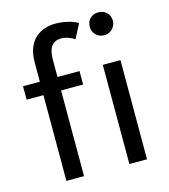

<svg xmlns="http://www.w3.org/2000/svg" viewBox="-107 -797 778 883"><g transform="rotate(-15 282.0 -356.0)"><path d="M387.2 -655.8Q387.2 -681.2 402.3 -695.8Q418.5 -710.9 441.9 -710.9Q465.3 -710.9 481.4 -695.8Q497.1 -681.2 497.1 -655.8Q497.1 -634.8 481.4 -618.2Q465.8 -602.1 441.9 -602.1Q418 -602.1 402.3 -618.2Q387.2 -633.8 387.2 -655.8ZM399.9 -472.2H483.9V0H399.9ZM20 -472.2H100.1V-561Q100.1 -603.5 111.3 -631.8Q123 -661.6 142.6 -678.7Q162.1 -695.8 187 -704.1Q210.9 -711.9 237.8 -711.9Q267.6 -711.9 297.9 -704.6Q327.6 -697.3 344.2 -686L309.1 -618.2Q299.8 -625.5 281.7 -632.3Q263.7 -639.2 246.1 -639.2Q184.1 -639.2 184.1 -556.2V-472.2H289.1V-408.2H184.1V0H100.1V-408.2H20Z"/></g></svg>

Font: Post Grotesk Regular
Style: Regular
Weight: 500
Version: 0.900; ttfautohint (v0.96) -l 8 -r 50 -G 200 -x 14 -w "gGD" 